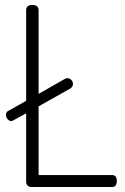

<svg xmlns="http://www.w3.org/2000/svg" viewBox="-20 -751 503 771"><path d="M430 0H109Q85 0 85 -22V-296L34 -268Q30 -265 25 -265Q17 -265 10.5 -272.5Q4 -280 4 -290Q4 -302 14 -306L85 -346V-710Q85 -731 110 -731Q135 -731 135 -710V-374L242 -435Q245 -437 251 -437Q260 -437 266.5 -430Q273 -423 273 -414Q273 -403 263 -396L135 -324V-48H430Q449 -48 449 -24Q449 0 430 0Z"/></svg>

Font: Dosis
Style: Light
Weight: 300
Designer: Edgar Tolentino, Pablo Impallari, Igino Marini
Foundry: Edgar Tolentino, Pablo Impallari, Igino Marini
Version: Version 1.007